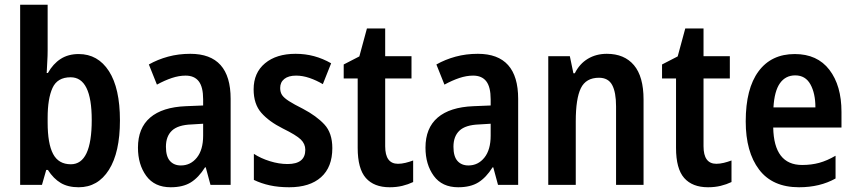

<svg xmlns="http://www.w3.org/2000/svg" viewBox="-20 -780 3609 810"><path d="M181 -566Q181 -545 179.5 -521Q178 -497 177 -472H182Q204 -511 236 -531.5Q268 -552 312 -552Q393 -552 439.5 -480Q486 -408 486 -272Q486 -137 439.5 -63.5Q393 10 312 10Q267 10 236.5 -8Q206 -26 182 -63H175L157 0H65V-760H181ZM278 -454Q222 -454 201.5 -409Q181 -364 181 -283V-263Q181 -174 204 -130.5Q227 -87 279 -87Q367 -87 367 -274Q367 -454 278 -454Z M783 -553Q953 -553 953 -363V0H868L848 -74H845Q818 -31 785 -10.5Q752 10 700 10Q632 10 597 -38Q562 -86 562 -157Q562 -240 613.5 -284Q665 -328 764 -332L837 -335V-361Q837 -413 818.5 -437Q800 -461 763 -461Q735 -461 705 -451Q675 -441 642 -423L608 -508Q645 -529 689 -541Q733 -553 783 -553ZM788 -255Q731 -253 705.5 -229Q680 -205 680 -161Q680 -120 697 -101Q714 -82 743 -82Q784 -82 810.5 -115Q837 -148 837 -208V-258Z M1382 -155Q1382 -75 1334.5 -32.5Q1287 10 1200 10Q1155 10 1118.5 2Q1082 -6 1051 -21V-131Q1080 -112 1118.5 -100Q1157 -88 1193 -88Q1268 -88 1268 -148Q1268 -173 1249 -191.5Q1230 -210 1173 -238Q1115 -267 1082.5 -304Q1050 -341 1050 -403Q1050 -473 1098 -513Q1146 -553 1227 -553Q1268 -553 1305 -543Q1342 -533 1377 -513L1342 -425Q1315 -441 1286 -451Q1257 -461 1229 -461Q1197 -461 1179.5 -447Q1162 -433 1162 -409Q1162 -391 1170 -379Q1178 -367 1199 -353.5Q1220 -340 1258 -321Q1315 -291 1348.5 -255Q1382 -219 1382 -155Z M1659 -89Q1674 -89 1690.5 -93Q1707 -97 1723 -103V-12Q1702 -2 1677.5 4Q1653 10 1624 10Q1558 10 1523.5 -29Q1489 -68 1489 -156V-449H1430V-508L1496 -542L1528 -660H1605V-543H1716V-449H1605V-163Q1605 -89 1659 -89Z M1996 -553Q2166 -553 2166 -363V0H2081L2061 -74H2058Q2031 -31 1998 -10.5Q1965 10 1913 10Q1845 10 1810 -38Q1775 -86 1775 -157Q1775 -240 1826.5 -284Q1878 -328 1977 -332L2050 -335V-361Q2050 -413 2031.5 -437Q2013 -461 1976 -461Q1948 -461 1918 -451Q1888 -441 1855 -423L1821 -508Q1858 -529 1902 -541Q1946 -553 1996 -553ZM2001 -255Q1944 -253 1918.5 -229Q1893 -205 1893 -161Q1893 -120 1910 -101Q1927 -82 1956 -82Q1997 -82 2023.5 -115Q2050 -148 2050 -208V-258Z M2540 -553Q2614 -553 2654.5 -505Q2695 -457 2695 -360V0H2579V-331Q2579 -391 2562.5 -421.5Q2546 -452 2507 -452Q2452 -452 2430.5 -408Q2409 -364 2409 -268V0H2293V-543H2384L2399 -471H2405Q2425 -511 2460 -532Q2495 -553 2540 -553Z M3002 -89Q3017 -89 3033.5 -93Q3050 -97 3066 -103V-12Q3045 -2 3020.5 4Q2996 10 2967 10Q2901 10 2866.5 -29Q2832 -68 2832 -156V-449H2773V-508L2839 -542L2871 -660H2948V-543H3059V-449H2948V-163Q2948 -89 3002 -89Z M3333 -552Q3428 -552 3479 -485.5Q3530 -419 3530 -308V-242H3242Q3245 -84 3364 -84Q3403 -84 3436 -93Q3469 -102 3505 -123V-27Q3439 10 3351 10Q3239 10 3182.5 -64.5Q3126 -139 3126 -268Q3126 -406 3180 -479Q3234 -552 3333 -552ZM3335 -462Q3294 -462 3270.5 -429Q3247 -396 3243 -327H3420Q3420 -386 3399 -424Q3378 -462 3335 -462Z"/></svg>

Font: Noto Sans Hebrew Condensed SemiBold
Style: Regular
Weight: 600
Width: 3
Designer: Monotype Design Team
Foundry: Monotype Imaging Inc.
Version: Version 2.004; ttfautohint (v1.8.4.7-5d5b)